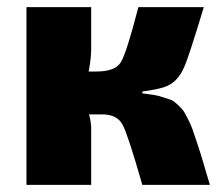

<svg xmlns="http://www.w3.org/2000/svg" viewBox="-20 -517 620 537"><path d="M378 -261V-256Q399 -253 410 -251.5Q421 -250 436 -245Q451 -240 457.5 -238Q464 -236 475.5 -225.5Q487 -215 491 -210Q495 -205 504.5 -186.5Q514 -168 518 -156.5Q522 -145 532 -115Q542 -85 548 -64Q554 -43 567 0H378Q338 -140 323 -168Q308 -196 269 -197H229Q235 -176 235 -157V0H54V-497H235V-380Q235 -354 228 -317H250Q302 -317 318 -343Q334 -369 367 -497H550Q505 -348 494 -327Q476 -286 441 -274Q422 -267 378 -261Z"/></svg>

Font: Exo 2.0 Extra Bold
Style: Regular
Weight: 800
Designer: Natanael Gama
Version: Version 1.001;PS 001.001;hotconv 1.0.70;makeotf.lib2.5.58329